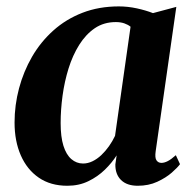

<svg xmlns="http://www.w3.org/2000/svg" viewBox="-20 -570 604 600"><path d="M466.5 -97.5Q463.5 -77 469 -69Q474.5 -61 484.5 -61Q493.5 -61 504.2 -66.5Q515 -72 529.5 -85L542.5 -57Q535 -46.5 516.8 -30.5Q498.5 -14.5 471.5 -2Q444.5 10.5 410.5 10.5Q376.5 10.5 358.2 -7.5Q340 -25.5 340.5 -56.5L344.5 -84.5Q330 -61.5 307.8 -39.8Q285.5 -18 256.2 -3.8Q227 10.5 190.5 10.5Q138 10.5 101.2 -14.8Q64.5 -40 45 -84.5Q25.5 -129 25.5 -187Q25.5 -241.5 39.5 -294Q53.5 -346.5 80.2 -392.8Q107 -439 146.5 -474.5Q186 -510 237.5 -530Q289 -550 351.5 -550Q379.5 -550 408 -543.8Q436.5 -537.5 458 -529L531 -548.5ZM388 -486.5Q380 -493 368.5 -497Q357 -501 342 -501Q304.5 -501 276.2 -481.8Q248 -462.5 227.5 -429.8Q207 -397 194.2 -356Q181.5 -315 175.5 -271Q169.5 -227 169.5 -185.5Q169.5 -142.5 178.2 -114.5Q187 -86.5 203 -72.8Q219 -59 239.5 -59Q254.5 -59 269 -66Q283.5 -73 296.5 -85.2Q309.5 -97.5 320.5 -113Q331.5 -128.5 339.5 -145.5Z"/></svg>

Font: Merriweather 60pt
Style: Bold Italic
Weight: 700
Italic angle: -7.8°
Version: Version 2.101